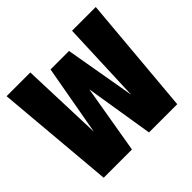

<svg xmlns="http://www.w3.org/2000/svg" viewBox="-170 -882 1064 1064"><g transform="rotate(-45 362.5 -350.0)"><path d="M72 0 11 -700H197L214 -219L288 -632.5H433L505 -217.5L524 -700H710L648.5 0H427L362 -403L293.5 0Z"/></g></svg>

Font: Trispace SemiCondensed ExtraBold
Style: Regular
Weight: 800
Width: 4
Designer: Tyler Finck
Foundry: Etcetera Type Company
Version: Version 1.210; ttfautohint (v1.8.3)